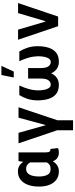

<svg xmlns="http://www.w3.org/2000/svg" viewBox="780 -1592 1015 2614"><g transform="rotate(-90 1287.0 -284.5)"><path d="M54.7 -254.6V-264.6Q54.7 -347.7 78.3 -411.4Q101.9 -475.1 148.1 -511.4Q194.2 -547.6 261.4 -547.6Q304.7 -547.6 336.8 -528.1Q369 -508.5 391.3 -473.7L401.6 -539.4H519.9V-171.2Q519.9 -133.2 529.3 -119Q538.7 -104.8 555 -104.8Q562.5 -104.8 566.1 -106.9L578.5 -2.5Q562.5 5.7 547.9 7.8Q533.4 9.9 516.7 9.9Q474.8 9.9 444.8 -10.1Q414.8 -30.2 398.8 -72.8Q375.7 -34.1 342 -12.1Q308.2 9.9 260.7 9.9Q193.9 9.9 148.1 -24Q102.3 -57.9 78.5 -117.7Q54.7 -177.6 54.7 -254.6ZM191.8 -264.6V-254.6Q191.8 -189.6 214.5 -146Q237.2 -102.3 294.7 -102.3Q326.7 -102.3 348.2 -115.6Q369.7 -128.9 383.2 -152.7V-381Q369.7 -406.6 348.4 -421.3Q327.1 -436.1 296.2 -436.1Q257.8 -436.1 234.9 -412.6Q212 -389.2 201.9 -350.1Q191.8 -311.1 191.8 -264.6Z M786.2 -539.4 891 -166.2 992.5 -539.4H1134.6L956.7 -8.5V203.1H821V-12.8L643.1 -539.4Z M1300.1 -528.4H1430.8Q1402 -467.7 1383.9 -404.8Q1365.8 -342 1364 -277Q1364 -231.2 1371.4 -190.9Q1378.9 -150.6 1396.3 -125.5Q1413.7 -100.5 1443.5 -100.5Q1477.3 -100.5 1501.1 -131.6Q1524.9 -162.6 1524.9 -239.3V-408.7H1668V-239.3Q1668 -162.6 1691.6 -131.6Q1715.2 -100.5 1749.6 -100.5Q1779.5 -100.5 1796.7 -125.5Q1813.9 -150.6 1821.4 -190.7Q1828.8 -230.8 1828.8 -277Q1826.7 -342 1808.6 -404.8Q1790.5 -467.7 1761.4 -528.4H1893.1Q1921.9 -483.7 1943.7 -420.3Q1965.6 -356.9 1965.6 -277Q1965.6 -197.4 1945.7 -132.5Q1925.8 -67.5 1879.6 -28.8Q1833.5 9.9 1753.9 9.9Q1643.8 9.9 1596.2 -94.8Q1548.7 9.9 1438.6 9.9Q1359.4 9.9 1313.4 -28.8Q1267.4 -67.5 1247.7 -132.5Q1228 -197.4 1228 -277Q1228 -356.9 1249.6 -420.3Q1271.3 -483.7 1300.1 -528.4ZM1539.1 -604.4 1573.5 -772.4H1697.8L1620.4 -604.4Z M2552.9 -545.5 2369 0H2237.9L2053.6 -545.5H2190.7L2300.4 -173.7H2306.1L2416.2 -545.5Z"/></g></svg>

Font: Interface
Style: Bold
Weight: 700
Designer: Rasmus Andersson
Foundry: rsms
Version: Version 1.8